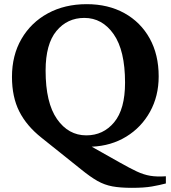

<svg xmlns="http://www.w3.org/2000/svg" viewBox="-20 -703 819 922"><path d="M369.5 110.5 179.5 -41.5Q107.5 -98.5 72.5 -168Q37.5 -237.5 37.5 -334Q37.5 -437.5 83.2 -516.2Q129 -595 210 -639Q291 -683 396.5 -683Q499.5 -683 577.5 -639.8Q655.5 -596.5 698.8 -518.5Q742 -440.5 742 -336Q742 -241.5 700.5 -166.5Q659 -91.5 586.5 -47Q514 -2.5 420.5 1.5L554.5 77Q604 105 637.2 120.5Q670.5 136 701.8 141.2Q733 146.5 776.5 143.5V178Q746.5 186 709.5 192.5Q672.5 199 613.5 199Q557.5 199 519.8 192Q482 185 448.2 166Q414.5 147 369.5 110.5ZM394.5 -53Q476 -53 528.2 -115.8Q580.5 -178.5 580.5 -306Q580.5 -460.5 525.8 -538.8Q471 -617 385 -617Q303 -617 251 -554.2Q199 -491.5 199 -364Q199 -209.5 253.8 -131.2Q308.5 -53 394.5 -53Z"/></svg>

Font: Newsreader 16pt
Style: Bold
Weight: 700
Designer: Hugues Gentile
Foundry: Production Type
Version: Version 1.003; ttfautohint (v1.8.3)